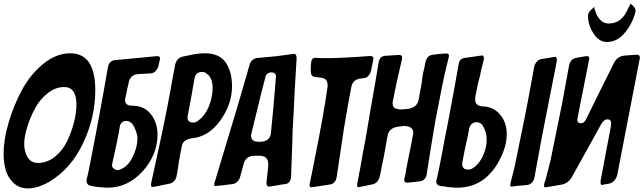

<svg xmlns="http://www.w3.org/2000/svg" viewBox="-35 -1049 3586 1070"><path d="M496 -546Q496 -394 428 -251Q360 -108 241 -37H242Q174 1 121 1Q72 1 40 -30Q8 -61 -3.5 -102.5Q-15 -144 -15 -193Q-15 -269 12.5 -364Q40 -459 86.5 -546Q133 -633 205.5 -692.5Q278 -752 357 -752Q496 -752 496 -546ZM177 -141Q228 -141 271 -175.5Q314 -210 339 -262Q364 -314 377.5 -367.5Q391 -421 391 -466Q391 -564 322 -564Q274 -564 230 -529Q186 -494 159 -443Q132 -392 116 -339Q100 -286 100 -246Q100 -204 119 -172.5Q138 -141 177 -141Z M700 -460H703Q766 -460 803 -416Q840 -372 843 -306V-302Q843 -186 760 -94.5Q677 -3 564 -3Q548 -3 508 -7Q490 -10 489 -10Q479 -12 473 -13Q447 -17 447 -43Q447 -45 449 -55Q450 -57 450 -60L453 -70V-71L454 -74V-75L460 -102Q519 -399 566 -672Q572 -711 607 -714Q662 -720 838 -736H843Q857 -736 857 -722Q857 -718 855 -712Q850 -689 846.5 -677Q843 -665 832 -653Q821 -641 805 -640L732 -636Q687 -632 680 -578Q678 -571 673 -550L674 -551Q671 -541 663 -500L664 -502Q662 -498 662 -492Q662 -460 700 -460ZM637 -105H635Q678 -120 704.5 -174.5Q731 -229 731 -278Q731 -303 714 -339Q697 -375 670 -375Q639 -375 633 -345Q619 -260 591 -139L592 -140Q589 -134 589 -129Q589 -117 599.5 -109Q610 -101 620 -101Q627 -101 637 -105Z M908 -25 824 -8Q823 -8 820.5 -7.5Q818 -7 816 -7Q806 -7 806 -21L807 -22Q807 -24 807.5 -26Q808 -28 808 -31L858 -261Q901 -461 930 -630L940 -681Q945 -722 981 -733L1024 -742Q1067 -752 1108 -752Q1187 -752 1222.5 -701Q1258 -650 1258 -568Q1258 -468 1192 -376.5Q1126 -285 1031 -278Q984 -269 978 -235L969 -186Q961 -148 956 -107V-108L950 -72Q943 -32 908 -25ZM1031 -509 1011 -404V-402L1010 -399Q1010 -388 1011.5 -382.5Q1013 -377 1020 -371.5Q1027 -366 1041 -366Q1058 -366 1067 -375L1064 -373Q1106 -401 1128 -454Q1150 -507 1150 -560Q1150 -604 1128 -629L1130 -627Q1125 -634 1112 -641L1116 -639Q1109 -648 1091 -648Q1055 -648 1049 -611V-612Z M1479 -11 1469 -10H1472L1468 -9L1469 -10H1467L1462 -9Q1450 -9 1450 -33L1459 -114L1460 -133Q1460 -181 1411 -181H1385Q1336 -181 1324 -139L1303 -63Q1299 -47 1287 -36Q1275 -25 1261 -23L1252 -22Q1234 -20 1226 -19Q1220 -18 1208.5 -16.5Q1197 -15 1192 -15L1174 -13H1170L1166 -12Q1159 -12 1159 -21V-26Q1159 -29 1161 -32L1231 -265Q1284 -437 1335 -615L1341 -635Q1343 -644 1348 -661.5Q1353 -679 1356 -688Q1360 -704 1371.5 -714Q1383 -724 1398 -726L1499 -735Q1565 -743 1597 -748H1600L1605 -749Q1618 -748 1618 -724L1613 -638Q1608 -572 1602 -432Q1601 -415 1599 -379.5Q1597 -344 1596 -326L1594 -252Q1592 -202 1591 -175Q1589 -140 1587 -62Q1584 -28 1555 -23L1538 -21Q1520 -18 1515 -17Q1511 -16 1504 -15Q1497 -14 1491 -13Q1485 -12 1479 -11ZM1496 -537 1503 -623Q1503 -646 1473 -646Q1450 -640 1446 -626L1424 -542Q1386 -386 1367 -309Q1364 -298 1364 -295Q1364 -259 1405 -259H1421Q1471 -264 1475 -308L1477 -331Q1483 -389 1486 -421Q1494 -514 1496 -537Z M1805 -21 1707 -6H1704L1699 -5Q1690 -6 1690 -16Q1690 -22 1691 -26L1706 -98Q1711 -120 1719 -164Q1770 -417 1791 -569Q1791 -592 1782 -603.5Q1773 -615 1747 -617L1720 -620Q1697 -624 1697 -650V-681Q1697 -683 1697.5 -685.5Q1698 -688 1698 -689L1697 -687Q1699 -691 1699 -702Q1702 -726 1722 -727L1734 -726Q1744 -725 1764 -725H1791Q1870 -725 2028 -737Q2046 -737 2046 -724Q2046 -717 2045 -716L2033 -656Q2029 -639 2018.5 -627Q2008 -615 1995 -614H1993Q1989 -613 1986 -613Q1984 -613 1983 -612H1977Q1976 -611 1974 -611L1975 -612Q1930 -605 1923 -564L1903 -458Q1893 -402 1881 -328Q1867 -239 1841 -61Q1834 -26 1805 -21Z M2042 -22 1970 -7Q1969 -7 1967 -6.5Q1965 -6 1963 -6Q1955 -6 1955 -18Q1955 -25 1956 -26L1975 -125Q1989 -211 2001 -267Q2030 -442 2056 -587L2075 -700Q2080 -735 2111 -738L2188 -743Q2206 -743 2206 -729Q2206 -723 2205 -719L2180 -609Q2176 -591 2167.5 -550.5Q2159 -510 2155 -488V-490Q2153 -482 2153 -476Q2153 -453 2166 -446Q2179 -439 2204 -439L2238 -442Q2290 -449 2298 -494L2312 -569Q2316 -588 2317 -606Q2321 -639 2331 -676Q2332 -678 2332 -683L2335 -697Q2343 -741 2378 -744Q2382 -744 2393 -745.5Q2404 -747 2409 -748L2452 -751Q2461 -751 2464 -747.5Q2467 -744 2467 -735Q2467 -731 2465 -727L2452 -673Q2433 -597 2391 -374Q2366 -230 2343 -78Q2341 -62 2330.5 -51Q2320 -40 2306 -39Q2294 -37 2270 -34.5Q2246 -32 2235 -31Q2218 -31 2218 -44V-53L2223 -71Q2224 -75 2225.5 -83Q2227 -91 2227 -94Q2229 -104 2229 -110Q2232 -117 2234 -133Q2235 -139 2237.5 -150.5Q2240 -162 2241 -168Q2260 -257 2266 -296V-294Q2268 -302 2268 -308Q2268 -347 2216 -347L2184 -343Q2132 -336 2125 -292V-293L2105 -181Q2101 -163 2094 -128.5Q2087 -94 2084 -77L2081 -66L2082 -67Q2072 -29 2042 -22Z M2660 -456Q2719 -452 2754 -408Q2789 -364 2789 -303V-299Q2789 -253 2769 -201Q2689 -3 2512 -3Q2496 -3 2456 -7H2457Q2441 -11 2431 -11L2421 -12Q2419 -13 2416 -13Q2396 -19 2396 -37Q2396 -40 2398 -48Q2401 -64 2407 -87Q2408 -91 2410 -101Q2414 -120 2421.5 -159Q2429 -198 2433 -218Q2441 -265 2456 -338Q2460 -356 2466 -390Q2502 -581 2521 -691Q2526 -722 2553 -726L2645 -739L2650 -740Q2662 -740 2662 -725Q2662 -720 2661 -716Q2657 -703 2652 -680Q2651 -676 2649 -669.5Q2647 -663 2647 -661Q2640 -630 2639 -621V-622Q2627 -582 2615 -515L2613 -503V-496Q2613 -456 2660 -456ZM2845 -13 2825 -10Q2822 -9 2818 -9H2817Q2809 -9 2809 -18Q2809 -25 2811 -31L2810 -30Q2811 -31 2811.5 -33.5Q2812 -36 2812 -37L2815 -49Q2828 -97 2834 -125Q2896 -422 2925 -583L2942 -676Q2945 -693 2956.5 -705.5Q2968 -718 2983 -720Q3009 -724 3050 -731Q3052 -731 3054 -731.5Q3056 -732 3057 -732H3058Q3068 -732 3068 -718V-708L3050 -617Q3047 -605 3037 -551Q2979 -262 2943 -58Q2939 -41 2928 -30Q2917 -19 2901 -18L2894 -17Q2862 -15 2845 -13ZM2594 -108 2597 -110Q2601 -112 2603 -114Q2604 -114 2607.5 -117Q2611 -120 2613 -121Q2642 -146 2659.5 -187.5Q2677 -229 2677 -268V-275Q2677 -315 2653 -353Q2639 -368 2622 -368Q2589 -368 2580 -333Q2575 -308 2572 -291Q2555 -219 2542 -147Q2541 -142 2541 -135Q2541 -104 2574 -104Q2586 -104 2594 -108Z M3242 -954V-960Q3242 -979 3257 -992L3277 -1011Q3277 -1014 3280 -1014L3277 -1011V-1004L3278 -1000Q3280 -993 3282 -990Q3289 -962 3308.5 -940Q3328 -918 3357 -918Q3422 -918 3456 -982Q3465 -1002 3476 -1022Q3477 -1025 3479 -1029L3481 -1027Q3487 -1021 3490 -1019L3497 -1012Q3507 -1002 3507 -987Q3507 -983 3505 -977Q3487 -913 3445 -864Q3403 -815 3348 -815Q3304 -815 3274 -860Q3244 -905 3242 -954ZM3529 -716 3405 -75Q3401 -57 3389 -43.5Q3377 -30 3361 -26L3327 -20Q3325 -20 3322 -19Q3321 -18 3320 -18Q3312 -18 3312 -32V-41L3369 -343Q3371 -359 3371 -362Q3371 -384 3349 -384Q3331 -384 3316 -358Q3289 -310 3235 -212Q3181 -114 3154 -66Q3133 -27 3094 -20L3012 -6Q3010 -6 3007.5 -5.5Q3005 -5 3004 -5Q2997 -5 2997 -16Q2997 -23 2998 -27V-26L3006 -50L3033 -155L3098 -475Q3124 -613 3136 -682Q3144 -722 3178 -727L3231 -736Q3238 -736 3241 -735.5Q3244 -735 3246.5 -732Q3249 -729 3249 -723Q3249 -720 3247 -712L3186 -404Q3182 -384 3182 -381Q3182 -362 3205 -362H3206Q3207 -362 3208 -363H3209L3208 -362Q3222 -365 3234 -390Q3259 -441 3309.5 -543.5Q3360 -646 3386 -697Q3404 -734 3443 -739L3509 -744H3515Q3531 -744 3531 -726Q3531 -724 3529 -716Z"/></svg>

Font: Bangerz Fix
Style: Regular
Weight: 400
Designer: vernon adams
Foundry: Vernon Adams
Version: Version 2.10;December 28, 2023;FontCreator 13.0.0.2683 64-bi